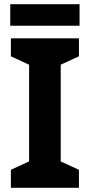

<svg xmlns="http://www.w3.org/2000/svg" viewBox="-20 -897 429 917"><path d="M357 0H32V-86L119 -126V-588L32 -628V-714H357V-628L270 -588V-126L357 -86ZM360 -877V-774H29V-877Z"/></svg>

Font: Noto Sans Gurmukhi
Style: Regular
Weight: 400
Designer: Jelle Bosma - Monotype Design Team
Foundry: Monotype Imaging Inc.
Version: Version 2.003